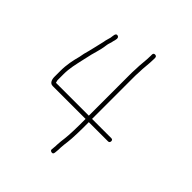

<svg xmlns="http://www.w3.org/2000/svg" viewBox="-170 -666 797 797"><g transform="rotate(45 228.0 -267.5)"><path d="M266 -463C265 -452 265 -440 265 -425V-189H72C72 -192 69 -198 69 -202V-237C69 -272 77 -302 83 -330L88 -352C94 -385 106 -412 110 -447C111 -458 117 -469 118 -479C121 -489 127 -506 114 -509C101 -512 102 -493 100 -482C98 -473 93 -460 92 -450C84 -418 78 -387 69 -356L65 -335C57 -306 50 -273 50 -237V-202C50 -186 56 -170 72 -170H265V-133C265 -112 264 -92 263 -73L261 -51C260 -44 257 -20 257 -10C257 -5 257 1 256 7L255 18C254 24 258 27 264 28C270 29 273 26 274 19L275 9C276 2 276 -5 276 -11C276 -21 279 -41 280 -50L282 -72C283 -92 284 -111 284 -133V-170H397C403 -170 406 -174 406 -180C406 -186 403 -189 397 -189H284V-425C284 -440 284 -452 285 -463C285 -490 290 -518 290 -545V-553C290 -560 286 -563 280 -563C274 -563 271 -560 271 -553V-545C271 -517 266 -491 266 -463Z"/></g></svg>

Font: Electronic
Style: ExThn
Weight: 100
Version: Version 1.011